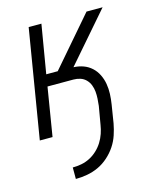

<svg xmlns="http://www.w3.org/2000/svg" viewBox="-111 -597 722 888"><g transform="rotate(-15 250.0 -152.5)"><path d="M141 215V160Q162 160 183 156Q204 152 223.5 142Q243 132 259.5 116.5Q276 101 287.5 82.5Q299 64 306 43.5Q313 23 316 3L331 -84Q333 -101 334 -118Q335 -135 333.5 -151.5Q332 -168 326 -183.5Q320 -199 308.5 -210.5Q297 -222 281.5 -227Q266 -232 249 -232H125L87 0H26L112 -520H173L134 -288H189L389 -520H466L264 -287Q289 -286 311 -278Q333 -270 350 -254.5Q367 -239 377.5 -217.5Q388 -196 392 -172.5Q396 -149 395 -124.5Q394 -100 390 -75L376 12Q371 39 362 66Q353 93 337 117Q321 141 298.5 161Q276 181 250 193Q224 205 196 210Q168 215 141 215Z"/></g></svg>

Font: Iosevka Term Curly Lt Obl
Style: Regular
Weight: 300
Italic angle: -9°
Designer: Belleve Invis
Foundry: Belleve Invis
Version: Version 32.3.0